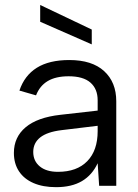

<svg xmlns="http://www.w3.org/2000/svg" viewBox="-20 -749 555 774"><path d="M36 -132.5Q36 -196.2 83.5 -236.1Q131 -275.9 223.6 -286.2L373.7 -303.2V-344.7Q373.7 -390.4 344.7 -415.9Q315.6 -441.5 256.8 -441.5Q204.7 -441.5 172.4 -422.2Q140.1 -402.9 125.3 -364.6L58.3 -383.8Q78.5 -444.5 128.4 -475.8Q178.3 -507 259.2 -507Q351 -507 399.8 -462.3Q448.7 -417.5 448.7 -340.8V0H379.7L373.7 -91Q351.7 -43.4 310.3 -18.9Q268.9 5.5 206.3 5.5Q153 5.5 114.9 -11.1Q76.8 -27.7 56.4 -58.6Q36 -89.5 36 -132.5ZM373.7 -220.5V-241.9L228.5 -224.4Q170.4 -217.4 142.2 -195.1Q114 -172.8 114 -136.5Q114 -99.9 140.5 -78.1Q166.9 -56.3 213.7 -56.3Q290.1 -56.3 331.9 -99.4Q373.7 -142.4 373.7 -220.5ZM142 -661.3V-728.9L349.9 -629.9V-570.1Z"/></svg>

Font: AF Albert Sans Medium
Style: Regular
Weight: 500
Designer: Andreas Rasmussen
Foundry: a.Foundry
Version: Version 1.300;Glyphs 3.2 (3231)